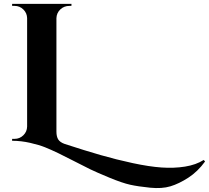

<svg xmlns="http://www.w3.org/2000/svg" viewBox="-20 -720 1069 982"><path d="M1022 98.1 1028.8 106Q991.2 157.7 943.4 188.7Q895.5 219.7 851.8 232.9Q808.1 246.1 747.6 240Q687 233.9 646 224.9Q605 215.8 539.1 188.5Q473.1 161.1 441.9 146Q410.6 130.9 348.1 98.6Q300.8 74.2 279.3 64Q238.3 44.4 209.7 33Q181.2 21.5 134.5 10.7Q87.9 0 42 0V-9.8H54.7Q80.6 -9.8 99.4 -28.1Q118.2 -46.4 118.7 -72.8V-627Q118.2 -653.3 99.4 -671.6Q80.6 -689.9 54.7 -689.9H42V-700.2H345.7L345.2 -689.9H335.4Q307.6 -689.9 288.6 -671.9Q269.5 -653.8 268.6 -627V-46.9Q268.6 -21.5 277.8 -6.8Q287.1 7.8 310.5 16.1Q415 50.3 494.9 73.2Q574.7 96.2 658.9 114.3Q743.2 132.3 806.4 136.7Q869.6 141.1 926.3 132.1Q982.9 123 1022 98.1Z"/></svg>

Font: Cinzel Decorative Bold
Style: Regular
Weight: 700
Designer: Natanael Gama
Version: Version 1.001;PS 001.001;hotconv 1.0.56;makeotf.lib2.0.21325